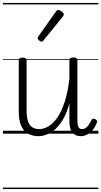

<svg xmlns="http://www.w3.org/2000/svg" viewBox="-20 -905 686 1300"><path d="M240 17Q203 17 172.5 1.5Q142 -14 124.5 -51Q107 -88 107 -150V-496Q107 -506 113.5 -510.5Q120 -515 132 -515Q146 -515 153 -510.5Q160 -506 160 -496V-159Q160 -116 168.5 -87.5Q177 -59 196 -45Q215 -31 246 -31Q277 -31 308.5 -49.5Q340 -68 368 -108.5Q396 -149 417.5 -214Q439 -279 450 -372V-497Q450 -507 456.5 -511.5Q463 -516 477 -516Q490 -516 497 -511.5Q504 -507 504 -497V-90Q504 -72 506.5 -58.5Q509 -45 516 -38Q523 -31 536 -31Q548 -31 558 -37Q568 -43 578.5 -57Q589 -71 600 -93Q604 -101 610.5 -101.5Q617 -102 625 -98Q634 -94 636.5 -87.5Q639 -81 636 -75Q625 -46 607.5 -25Q590 -4 569.5 6.5Q549 17 527 17Q508 17 494 11Q480 5 470 -6.5Q460 -18 455.5 -36Q451 -54 450 -77V-206Q433 -142 408 -99Q383 -56 354.5 -30.5Q326 -5 296 6Q266 17 240 17ZM262 -623Q255 -623 245 -631Q235 -639 235 -647Q235 -649 236.5 -651.5Q238 -654 240 -659L359 -827Q363 -833 366.5 -835Q370 -837 376 -837Q382 -837 390.5 -832Q399 -827 405.5 -820.5Q412 -814 412 -807Q412 -803 410.5 -800Q409 -797 405 -792L275 -632Q269 -623 262 -623ZM0 365H646V375H0ZM0 -20H646V0H0ZM0 -505H646V-500H0ZM0 -885H646V-875H0Z"/></svg>

Font: Playwrite GB S Guides
Style: Regular
Weight: 400
Designer: Veronika Burian, José Scaglione
Foundry: TypeTogether
Version: Version 1.003